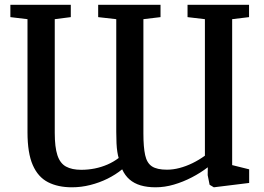

<svg xmlns="http://www.w3.org/2000/svg" viewBox="-20 -763 1094 796"><path d="M1012.5 -743V-692L942.5 -683.5V-78.5L1013 -61V-4.5L866.5 13.5L849 3L841 -37L841.5 -69.5Q811.5 -46.5 775.5 -27.8Q739.5 -9 701.2 2.2Q663 13.5 625 13.5Q590 13.5 563 5.5Q536 -2.5 517 -19Q498 -35.5 486.5 -61Q459.5 -39 425.8 -22.2Q392 -5.5 354.2 4Q316.5 13.5 278.5 13.5Q220 13.5 178.8 -7.8Q137.5 -29 115.8 -78.8Q94 -128.5 94 -214.5V-683.5L23 -692V-743H273.5V-692L207 -683.5V-212Q207 -153 218 -119.5Q229 -86 253.5 -72.5Q278 -59 317 -59Q345.5 -59 373 -64.5Q400.5 -70 425.8 -81Q451 -92 472 -108Q469 -117.5 466.5 -133Q464 -148.5 463 -169.2Q462 -190 462 -216V-683.5L387 -692V-743H645.5V-692L574.5 -683.5V-209.5Q574.5 -153 581.8 -120Q589 -87 610 -73.2Q631 -59.5 672 -59.5Q697.5 -59.5 724.2 -66.5Q751 -73.5 777.8 -86.5Q804.5 -99.5 829.5 -117.5V-683.5L757.5 -692V-743Z"/></svg>

Font: Merriweather Medium
Style: Regular
Weight: 500
Version: Version 2.100